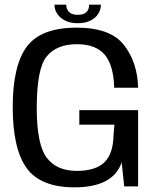

<svg xmlns="http://www.w3.org/2000/svg" viewBox="-20 -799 679 823"><path d="M299.5 4Q465 4 501.5 -103L512.5 0H572V-327H320V-264.5H470.5L466.5 -218.5Q465 -139 427 -102.8Q389 -66.5 308.5 -66.5Q223 -66.5 180.2 -123Q137.5 -179.5 137.5 -336.5Q137.5 -505 180.2 -557.2Q223 -609.5 309 -609.5Q391.5 -609.5 429.2 -564Q467 -518.5 469.5 -423H572Q569.5 -531.5 511.5 -606Q453.5 -680.5 308.5 -680.5Q156 -680.5 95.2 -599.5Q34.5 -518.5 34.5 -339.5Q34.5 -161.5 94 -78.8Q153.5 4 299.5 4ZM313 -699.5Q345 -699.5 367.2 -710.5Q389.5 -721.5 401 -739.5Q412.5 -757.5 412.5 -779H362Q362 -766.5 357.5 -756.8Q353 -747 342.2 -741.2Q331.5 -735.5 313 -735.5Q296 -735.5 285.2 -741.2Q274.5 -747 269.2 -756.8Q264 -766.5 264 -779H213.5Q213.5 -757.5 225.5 -739.5Q237.5 -721.5 259.8 -710.5Q282 -699.5 313 -699.5Z"/></svg>

Font: Anybody UltraCondensed Thin
Style: Regular
Weight: 400
Version: Version 1.111